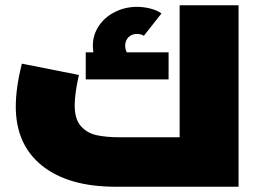

<svg xmlns="http://www.w3.org/2000/svg" viewBox="-20 -710 987 730"><path d="M887 -690V0H420Q240 0 140 -80Q40 -160 40 -305Q40 -376 63 -468L280 -425Q264 -354 264 -309Q264 -257 287.5 -230.5Q311 -204 347.5 -196Q384 -188 438 -188H663V-690ZM621 -511V-408H306V-511H335Q333 -527 333 -536Q333 -577 355.5 -611Q378 -645 417 -664.5Q456 -684 501 -684Q526 -684 551.5 -677.5Q577 -671 594 -659L527 -574Q516 -581 501 -581Q481 -581 468.5 -568.5Q456 -556 456 -536Q456 -523 462 -511Z"/></svg>

Font: Cairo Black
Style: Regular
Weight: 900
Designer: Mohamed Gaber, Accademia di Belle Arti di Urbino and others
Foundry: Kief Type Foundry, Accademia di Belle Arti di Urbino and others
Version: Version 3.011